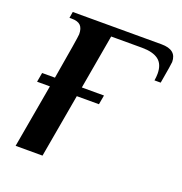

<svg xmlns="http://www.w3.org/2000/svg" viewBox="-121 -766 828 872"><g transform="rotate(20 293.0 -330.0)"><path d="M586 -601Q586 -592 569 -495H539Q542 -513 542 -528Q542 -574 515 -594.5Q488 -615 435 -615H286L240 -352H347L339 -307H232L178 0H48L102 -307H40L48 -352H110Q146 -561 146 -575Q146 -603 133 -616.5Q120 -630 89 -630H79L84 -660H513Q586 -660 586 -601Z"/></g></svg>

Font: Philosopher
Style: Bold Italic
Weight: 700
Italic angle: -10°
Designer: Jovanny Lemonad
Foundry: Jovanny Lemonad
Version: Version 2.000